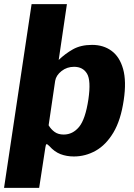

<svg xmlns="http://www.w3.org/2000/svg" viewBox="-22 -743 646 924"><path d="M-2.5 161 130 -723H300L260.5 -454.5Q291.5 -484.5 329.2 -505.8Q367 -527 421 -527Q476 -527 515 -498.2Q554 -469.5 570.5 -410.8Q587 -352 573.5 -261.5Q559.5 -165 523.8 -105.2Q488 -45.5 438.8 -17.8Q389.5 10 333.5 10Q298.5 10 269.2 -1.2Q240 -12.5 215.5 -40Q205.5 -50 202 -49.2Q198.5 -48.5 196.5 -34.5L166.5 161ZM284.5 -95.5Q328 -95.5 358.5 -132.2Q389 -169 403.5 -265.5Q416.5 -355.5 396.8 -388.5Q377 -421.5 334.5 -421.5Q300 -421.5 274 -401Q248 -380.5 243.5 -354L212 -140Q224 -120 241.2 -107.8Q258.5 -95.5 284.5 -95.5Z"/></svg>

Font: Public Sans ExtraBold
Style: Italic
Weight: 800
Italic angle: -8°
Designer: The Public Sans project authors (U.S. Web Design System). Libre Franklin designed by Pablo Impallari and Rodrigo Fuenzal
Version: Version 1.007; ttfautohint (v1.8.1) -l 8 -r 50 -G 200 -x 14 